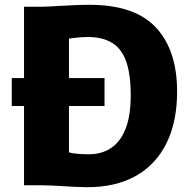

<svg xmlns="http://www.w3.org/2000/svg" viewBox="-20 -771 802 799"><path d="M80 0V-330H29V-446H80V-743H149Q167.5 -743 202.2 -745Q237 -747 277.2 -749Q317.5 -751 352 -751Q541 -751 629 -656.5Q717 -562 717 -390Q717 -263.5 672.5 -174.2Q628 -85 544 -38.2Q460 8.5 341 8Q286.5 7 237.8 3.5Q189 0 146 0ZM267 -137Q281.5 -132.5 304.5 -130.8Q327.5 -129 352 -129Q404 -129.5 442.8 -155.5Q481.5 -181.5 502.8 -235.5Q524 -289.5 524 -374Q524 -463.5 504.5 -516.8Q485 -570 445.2 -593.5Q405.5 -617 345 -617Q326.5 -617 303.5 -614.8Q280.5 -612.5 267 -610V-446H415V-330H267Z"/></svg>

Font: Koeln Type Sans ExtraBold
Style: Regular
Weight: 800
Designer: Eben Sorkin
Foundry: Eben Sorkin
Version: Version 2.001